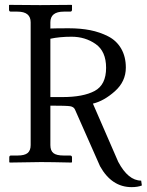

<svg xmlns="http://www.w3.org/2000/svg" viewBox="-20 -666 604 789"><path d="M497.1 -388.2Q497.1 -331.1 452.1 -291Q407.2 -251 361.8 -240.2L465.8 -1Q506.8 76.2 560.1 76.2L563 96.2Q545.9 103 521 103Q439 103 391.1 17.1L288.1 -215.8Q283.2 -227.1 268.1 -229.5Q252.9 -231.9 187 -231.9V-69.8Q187 -46.9 199.5 -36.9Q211.9 -26.9 242.2 -26.9H268.1Q275.9 -26.9 275.9 -19V0L273.9 2Q188 0 147.9 0L20 2L18.1 0V-19Q18.1 -26.9 24.9 -26.9H51.8Q81.5 -26.9 93.8 -37.4Q106 -47.9 106 -69.8V-574.2Q106 -618.2 51.8 -618.2H24.9Q17.1 -618.2 17.1 -626V-645L19 -646Q106 -645 145 -645L273.9 -646L275.9 -645V-626Q275.9 -618.2 268.1 -618.2H242.2Q187 -618.2 187 -574.2V-548.8Q208 -549.8 263.2 -549.8Q311 -549.8 350.6 -542Q390.1 -534.2 424.6 -516.6Q459 -499 478 -466.1Q497.1 -433.1 497.1 -388.2ZM416 -387.2Q416 -455.1 373 -485.1Q330.1 -515.1 273.9 -515.1Q225.1 -515.1 187 -506.8V-267.1H236.8Q321.8 -267.1 368.9 -292.2Q416 -317.4 416 -387.2Z"/></svg>

Font: Linux Libertine
Style: Regular
Weight: 400
Designer: Philipp H. Poll
Foundry: Philipp H. Poll
Version: Version 5.3.0 ; ttfautohint (v0.9)